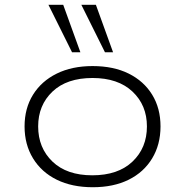

<svg xmlns="http://www.w3.org/2000/svg" viewBox="-20 -777 776 805"><path d="M369 8Q282 8 218 -23.5Q154 -55 118.5 -113Q83 -171 83 -247Q83 -323 118.5 -380Q154 -437 218 -468.5Q282 -500 368 -500Q456 -500 519.5 -468.5Q583 -437 618 -380Q653 -323 653 -247Q653 -171 618 -113Q583 -55 519.5 -23.5Q456 8 369 8ZM367 -42Q475 -42 535.5 -99.5Q596 -157 596 -247Q596 -336 535.5 -393Q475 -450 368 -450Q260 -450 200 -393Q140 -336 140 -247Q140 -157 200 -99.5Q260 -42 367 -42ZM420 -558 321 -757H382L454 -558ZM282 -558 183 -757H245L317 -558Z"/></svg>

Font: Nunito Sans 7pt Expanded ExtraLight
Style: Regular
Weight: 250
Width: 7
Designer: Vernon Adams
Foundry: Vernon Adams
Version: Version 3.101;gftools[0.9.27]